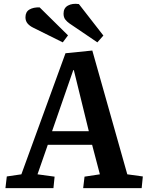

<svg xmlns="http://www.w3.org/2000/svg" viewBox="-20 -968 756 988"><path d="M455 -708 635 -71 715 -60 709 0H408L415 -59L494 -71L454 -223H226L173 -71L261 -59L255 0H8L15 -60L90 -71L317 -694ZM248 -293H437L360 -607H357ZM338 -847Q325 -856 316 -867.5Q307 -879 307 -898Q307 -927 330 -939.5Q353 -952 386 -947L512 -785L481 -750ZM152 -825Q133 -834 122 -847Q111 -860 111 -879Q111 -907 131.5 -919Q152 -931 184 -930L330 -786L303 -750Z"/></svg>

Font: Literata 12pt SemiBold
Style: Italic
Weight: 600
Italic angle: -2°
Designer: Latin by Veronika Burian and Jose Scaglione. Greek by Irene Vlachou. Cyrillic by Vera Evstafieva
Foundry: TypeTogether
Version: Version 3.002